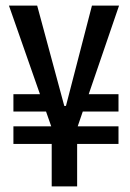

<svg xmlns="http://www.w3.org/2000/svg" viewBox="-20 -673 464 687"><path d="M28 -158V-221H404V-158ZM28 -274V-336H183V-274ZM261 -274V-336H404V-274ZM165 -6V-216L12 -653H113L210 -294H216L309 -653H406L256 -215V-6Z"/></svg>

Font: Bricolage Grotesque 36pt Condensed
Style: Regular
Weight: 400
Width: 3
Designer: Mathieu Triay
Foundry: Atelier Triay
Version: Version 1.001;gftools[0.9.33.dev8+g029e19f]